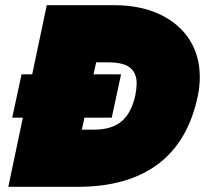

<svg xmlns="http://www.w3.org/2000/svg" viewBox="-20 -719 789 739"><path d="M68 -266H27L63 -433H104L160 -699H420Q519 -699 593.5 -664.5Q668 -630 708.5 -567.5Q749 -505 749 -423Q749 -387 742 -353Q706 -176 589 -88Q472 0 280 0H12ZM342 -220Q410 -220 448 -252Q486 -284 501 -353Q506 -380 506 -398Q506 -438 480.5 -458.5Q455 -479 397 -479H350L340 -433H446L410 -266H305L295 -220Z"/></svg>

Font: Prompt Black
Style: Italic
Weight: 900
Italic angle: -12°
Designer: Katatrad Team
Foundry: CadsonDemak
Version: Version 1.001